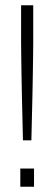

<svg xmlns="http://www.w3.org/2000/svg" viewBox="-20 -708 206 728"><path d="M67 -176Q66 -218 65 -261.5Q64 -305 63 -347.5Q62 -390 61.5 -427.5Q61 -465 60.5 -496Q60 -527 60 -547V-688H106V-547Q106 -527 105.5 -496Q105 -465 104.5 -427.5Q104 -390 103 -347.5Q102 -305 101 -261.5Q100 -218 99 -176ZM57 0V-69H109V0Z"/></svg>

Font: Saira ExtraCondensed ExtraLight
Style: Regular
Weight: 250
Width: 2
Designer: Hector Gatti with collaboration of the Omnibus-Type team
Foundry: Omnibus-Type
Version: Version 1.101